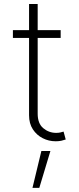

<svg xmlns="http://www.w3.org/2000/svg" viewBox="-20 -696 393 958"><path d="M282.7 -545.5V-506.7H168V-128.9Q168 -79.5 196 -56.3Q224.1 -33 260.3 -33Q272 -33 280.7 -35Q289.4 -36.9 297.2 -39.4L307.9 0Q297.9 3.6 286 6.2Q274.1 8.9 257.5 8.9Q223.4 8.9 193.2 -6.4Q163 -21.7 144 -50.6Q125 -79.5 125 -121.1V-506.7H44.4V-545.5H125V-676.1H168V-545.5ZM142 241.5 186.4 57.5H231.5L176.1 241.5Z"/></svg>

Font: Inter Extra Light BETA
Style: Regular
Weight: 200
Designer: Rasmus Andersson
Foundry: rsms
Version: Version 3.011;git-f93a4a705